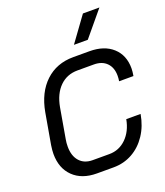

<svg xmlns="http://www.w3.org/2000/svg" viewBox="-167 -1051 1009 1171"><g transform="rotate(-20 337.5 -465.0)"><path d="M49 -194Q49 -217 54 -250L89 -450Q111 -572 183.5 -640Q256 -708 364 -708H470Q565 -708 620 -658Q675 -608 675 -523Q675 -502 670 -474H577Q580 -492 580 -509Q580 -562 550 -592.5Q520 -623 467 -623H361Q292 -623 245.5 -577Q199 -531 184 -448L150 -252Q146 -231 146 -206Q146 -146 176.5 -111.5Q207 -77 261 -77H369Q433 -77 479 -122Q525 -167 539 -242H632Q619 -167 581.5 -110.5Q544 -54 488.5 -23Q433 8 366 8H258Q161 8 105 -46.5Q49 -101 49 -194ZM511 -938H618L484 -777H394Z"/></g></svg>

Font: Bai Jamjuree Medium
Style: Italic
Weight: 500
Italic angle: -10°
Version: Version 1.000; ttfautohint (v1.6)